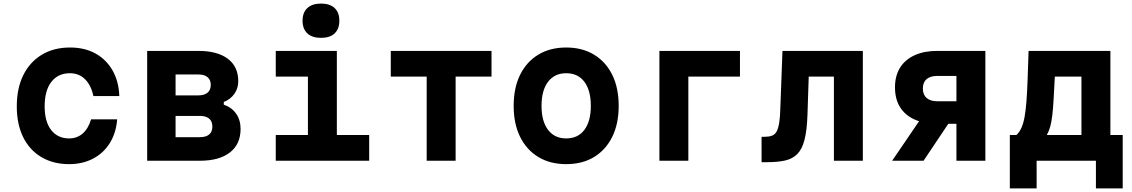

<svg xmlns="http://www.w3.org/2000/svg" viewBox="-20 -900 6340 1075"><path d="M367 19Q278 19 211.5 -20.5Q145 -60 109.5 -132.5Q74 -205 74 -304Q74 -406 110.5 -479.5Q147 -553 214 -593.5Q281 -634 372 -634Q454 -634 514.5 -600.5Q575 -567 610 -506Q645 -445 648 -362H503Q490 -423 456 -456.5Q422 -490 371 -490Q305 -490 267.5 -441.5Q230 -393 230 -304Q230 -219 266.5 -172Q303 -125 367 -125Q412 -125 443.5 -153Q475 -181 490 -232H636Q630 -155 594.5 -98.5Q559 -42 500.5 -11.5Q442 19 367 19Z M804 0V-615H1090Q1197 -615 1255.5 -571Q1314 -527 1314 -445Q1314 -406 1292.5 -375Q1271 -344 1233 -329V-314Q1277 -299 1302 -263.5Q1327 -228 1327 -178Q1327 -93 1267.5 -46.5Q1208 0 1099 0ZM963 -132H1100Q1133 -132 1151 -147Q1169 -162 1169 -191Q1169 -221 1151 -236Q1133 -251 1100 -251H963ZM963 -366H1091Q1124 -366 1142 -381Q1160 -396 1160 -425Q1160 -453 1142 -468Q1124 -483 1091 -483H963Z M1524 -615H1866V-144H2047V0H1524V-144H1704V-471H1524ZM1777 -688Q1728 -688 1701 -713Q1674 -738 1674 -784Q1674 -830 1701 -855Q1728 -880 1777 -880Q1827 -880 1853.5 -855Q1880 -830 1880 -784Q1880 -738 1853.5 -713Q1827 -688 1777 -688Z M2369 0V-471H2168V-615H2732V-471H2531V0Z M3150 19Q3060 19 2994 -21Q2928 -61 2892 -134Q2856 -207 2856 -307Q2856 -408 2892 -481Q2928 -554 2994 -594Q3060 -634 3150 -634Q3240 -634 3306 -594Q3372 -554 3408 -481Q3444 -408 3444 -307Q3444 -207 3408 -134Q3372 -61 3306.5 -21Q3241 19 3150 19ZM3150 -125Q3216 -125 3252 -173Q3288 -221 3288 -307Q3288 -394 3252 -442Q3216 -490 3150 -490Q3085 -490 3048.5 -442Q3012 -394 3012 -307Q3012 -221 3048.5 -173Q3085 -125 3150 -125Z M3672 0V-615H4123V-471H3834V0Z M4244 8V-134H4259Q4285 -134 4301.5 -140Q4318 -146 4327.5 -162.5Q4337 -179 4342.5 -211Q4348 -243 4349 -294L4361 -615H4811V0H4649V-471H4508L4501 -257Q4498 -170 4484.5 -117.5Q4471 -65 4444.5 -38Q4418 -11 4376.5 -1.5Q4335 8 4277 8Z M5335 0V-207H5228Q5154 -207 5100.5 -231Q5047 -255 5019 -300.5Q4991 -346 4991 -411Q4991 -475 5019 -520.5Q5047 -566 5100.5 -590.5Q5154 -615 5228 -615H5497V0ZM4975 0 5138 -239H5311L5151 0ZM5229 -333H5335V-475H5229Q5189 -475 5168 -457Q5147 -439 5147 -404Q5147 -370 5168 -351.5Q5189 -333 5229 -333Z M5634 155V-144H5671Q5688 -160 5699 -184.5Q5710 -209 5716.5 -245Q5723 -281 5727 -332.5Q5731 -384 5733.5 -453.5Q5736 -523 5739 -615H6197V-144H6266V155H6116V0H5784V155ZM5841 -144H6035V-471H5886Q5882 -395 5879 -342Q5876 -289 5871.5 -252.5Q5867 -216 5860 -190.5Q5853 -165 5841 -144Z"/></svg>

Font: Martian Mono
Style: Bold
Weight: 700
Designer: Roman Shamin
Foundry: Evil Martians
Version: Version 1.000